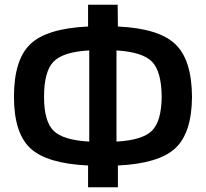

<svg xmlns="http://www.w3.org/2000/svg" viewBox="-20 -761 869 811"><path d="M791 -352Q790 -199 720 -134.5Q650 -70 478 -62V30H352V-62Q178 -70 108.5 -134.5Q39 -199 39 -352Q39 -509 108.5 -575Q178 -641 352 -649V-741H477L478 -649Q650 -641 720 -575Q790 -509 791 -352ZM166 -352Q166 -249 206 -209Q246 -169 357 -163V-548Q246 -542 206 -500.5Q166 -459 166 -352ZM472 -163Q582 -169 622 -209Q662 -249 663 -352Q662 -459 622.5 -500Q583 -541 472 -548Z"/></svg>

Font: Exo 2 Semi Bold
Style: Regular
Weight: 600
Designer: Natanael Gama
Version: Version 1.001;PS 001.001;hotconv 1.0.88;makeotf.lib2.5.64775